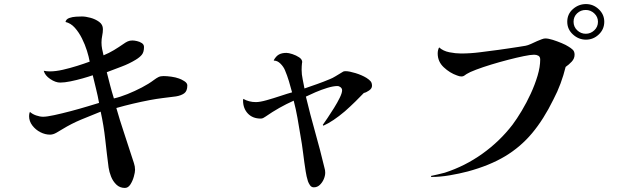

<svg xmlns="http://www.w3.org/2000/svg" viewBox="-20 -844 3040 944"><path d="M901 -424Q901 -396 885.5 -385Q870 -374 845 -370Q813 -366 781 -362Q749 -358 717 -352Q633 -336 552 -313Q569 -253 589 -193.5Q609 -134 628 -74Q633 -58 638.5 -42Q644 -26 644 -9Q644 3 638 24.5Q632 46 621 63Q610 80 594 80Q569 80 552 63.5Q535 47 526 24Q517 1 514 -20Q505 -89 497.5 -158Q490 -227 475 -295Q427 -276 379 -256Q331 -236 287 -209Q274 -201 257.5 -191.5Q241 -182 226 -182Q202 -182 178.5 -194Q155 -206 139 -227Q123 -248 123 -273Q123 -285 127 -294Q139 -283 157.5 -276.5Q176 -270 192 -270Q210 -270 247 -278Q284 -286 327.5 -297.5Q371 -309 409 -320.5Q447 -332 467 -338Q461 -372 452.5 -406Q444 -440 436 -474Q416 -467 386 -458.5Q356 -450 326.5 -444Q297 -438 276 -438Q253 -438 227 -455.5Q201 -473 195 -496Q210 -493 225 -493Q254 -493 289 -501Q324 -509 359 -520Q394 -531 421 -541Q417 -564 407.5 -594.5Q398 -625 383 -655Q368 -685 348 -707.5Q328 -730 302 -736Q305 -750 320.5 -755.5Q336 -761 354 -762Q372 -763 383 -763Q401 -763 425 -756.5Q449 -750 467.5 -736.5Q486 -723 486 -701Q486 -685 482.5 -668.5Q479 -652 479 -635Q479 -619 482 -603.5Q485 -588 489 -572Q516 -583 540 -597.5Q564 -612 587 -628Q598 -636 608 -640.5Q618 -645 631 -645Q640 -645 653.5 -642Q667 -639 677.5 -632Q688 -625 688 -613Q688 -588 677.5 -575Q667 -562 647 -550Q614 -530 577.5 -516.5Q541 -503 505 -489Q513 -457 521.5 -424.5Q530 -392 540 -360Q571 -367 607 -381.5Q643 -396 677.5 -414Q712 -432 737 -451Q749 -460 759 -465Q769 -470 784 -470Q801 -470 822.5 -467Q844 -464 860 -458Q870 -455 885.5 -445.5Q901 -436 901 -424Z M1809 -422Q1809 -409 1794.5 -399Q1780 -389 1769 -387Q1753 -370 1727.5 -345Q1702 -320 1676 -297Q1617 -247 1570 -226L1567 -230Q1575 -241 1590.5 -264Q1606 -287 1622.5 -313.5Q1639 -340 1650.5 -363.5Q1662 -387 1662 -400Q1662 -409 1654.5 -415Q1647 -421 1639 -421Q1619 -421 1589.5 -412Q1560 -403 1531 -390.5Q1502 -378 1484 -369Q1505 -281 1529.5 -194.5Q1554 -108 1575 -20Q1577 -14 1578 -7.5Q1579 -1 1579 5Q1579 20 1572 36.5Q1565 53 1552.5 65Q1540 77 1523 77Q1511 77 1504 66.5Q1497 56 1494 47Q1490 35 1487.5 23Q1485 11 1483 -1Q1476 -45 1470.5 -90Q1465 -135 1457 -179Q1450 -222 1442.5 -264.5Q1435 -307 1424 -349Q1388 -333 1353.5 -313.5Q1319 -294 1286 -271Q1280 -267 1274.5 -264Q1269 -261 1262 -261Q1222 -261 1198.5 -286Q1175 -311 1175 -350Q1175 -355 1176 -358Q1204 -342 1238 -342Q1258 -342 1291.5 -351.5Q1325 -361 1359.5 -372.5Q1394 -384 1416 -390Q1409 -417 1400.5 -445Q1392 -473 1381 -499Q1374 -516 1359 -531Q1344 -546 1327 -546L1326 -548Q1337 -568 1351.5 -576Q1366 -584 1388 -584Q1399 -584 1417.5 -578Q1436 -572 1451 -562Q1466 -552 1466 -538Q1466 -537 1465.5 -536.5Q1465 -536 1465 -536Q1464 -527 1463.5 -518.5Q1463 -510 1463 -501Q1463 -478 1468 -455Q1473 -432 1477 -409Q1509 -420 1540 -431Q1571 -442 1602 -455Q1615 -460 1629.5 -469Q1644 -478 1656 -485Q1665 -490 1667.5 -492Q1670 -494 1680 -494Q1697 -494 1728 -484.5Q1759 -475 1782 -461Q1796 -452 1802.5 -444Q1809 -436 1809 -422Z M2920 -737Q2920 -761 2902 -778Q2884 -795 2860 -795Q2835 -795 2817.5 -778.5Q2800 -762 2800 -737Q2800 -712 2818 -695Q2836 -678 2860 -678Q2884 -678 2902 -695Q2920 -712 2920 -737ZM2805 -575Q2805 -556 2791 -541Q2777 -526 2761 -515Q2751 -474 2736 -433.5Q2721 -393 2701 -355Q2653 -257 2596 -189Q2539 -121 2463 -75.5Q2387 -30 2280 -1Q2238 10 2191 18Q2144 26 2100 26L2099 21Q2115 18 2133 13.5Q2151 9 2167 5Q2266 -27 2351.5 -88Q2437 -149 2500 -231Q2521 -259 2545 -299Q2569 -339 2589.5 -383.5Q2610 -428 2623 -471.5Q2636 -515 2636 -551Q2636 -565 2627 -570Q2618 -575 2606 -575Q2589 -575 2555 -568Q2521 -561 2478.5 -550Q2436 -539 2395 -526.5Q2354 -514 2321 -501.5Q2288 -489 2274 -480Q2268 -476 2262.5 -472Q2257 -468 2249 -468Q2239 -468 2227 -473Q2192 -485 2162 -513Q2132 -541 2132 -581Q2132 -598 2139 -611Q2159 -593 2189.5 -587Q2220 -581 2246 -581Q2293 -581 2339.5 -587Q2386 -593 2432 -599Q2454 -602 2480.5 -606Q2507 -610 2530 -613.5Q2553 -617 2564 -619Q2575 -621 2590.5 -628Q2606 -635 2621 -642Q2633 -647 2643.5 -651Q2654 -655 2661 -655Q2676 -655 2698 -648Q2720 -641 2741.5 -632Q2763 -623 2775 -615Q2787 -608 2796 -599.5Q2805 -591 2805 -575ZM2951 -737Q2951 -700 2924 -674.5Q2897 -649 2861 -649Q2825 -649 2797 -674.5Q2769 -700 2769 -737Q2769 -775 2797 -799.5Q2825 -824 2861 -824Q2897 -824 2924 -798.5Q2951 -773 2951 -737Z"/></svg>

Font: Kaisei Tokumin Medium
Style: Regular
Weight: 500
Designer: Font-Kai, 金井和夫
Foundry: KAZUO KANAI
Version: Version 5.003